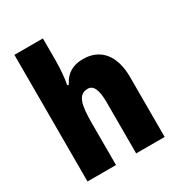

<svg xmlns="http://www.w3.org/2000/svg" viewBox="-179 -879 929 998"><g transform="rotate(-30 285.5 -380.0)"><path d="M226 -630V-760H55V0H226V-250C226 -363 239 -417 297 -417C331 -417 347 -380 347 -306V0H518V-360C518 -493 453 -563 353 -563C292 -563 249 -539 223 -485H214C221 -525 226 -574 226 -630Z"/></g></svg>

Font: Noto Sans Gurmukhi Condensed Black
Style: Regular
Weight: 900
Width: 3
Designer: Jelle Bosma - Monotype Design Team
Foundry: Monotype Imaging Inc.
Version: Version 2.004